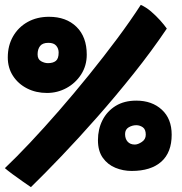

<svg xmlns="http://www.w3.org/2000/svg" viewBox="-35 -745 748 789"><path d="M92 24Q81 16.5 59.8 1.8Q38.5 -13 17.5 -28.5Q-3.5 -44 -15 -54Q31 -97.5 88.2 -158.2Q145.5 -219 207.5 -290.2Q269.5 -361.5 330.8 -437.2Q392 -513 446.8 -586.5Q501.5 -660 543.5 -725Q565 -715.5 585.8 -697.8Q606.5 -680 623.5 -661Q640.5 -642 650.5 -627.5Q588.5 -535.5 514.5 -442.8Q440.5 -350 364.5 -263.8Q288.5 -177.5 218 -103.8Q147.5 -30 92 24ZM158 -363Q113 -363 76.5 -381.5Q40 -400 18.5 -433Q-3 -466 -3 -509Q-3 -558 18.8 -595.8Q40.5 -633.5 78.8 -654.8Q117 -676 166.5 -676Q237 -676 279.2 -634.8Q321.5 -593.5 321.5 -520.5Q321.5 -475 298.5 -439.2Q275.5 -403.5 238.2 -383.2Q201 -363 158 -363ZM162 -485.5Q183 -485.5 194.5 -494.8Q206 -504 206 -529Q206 -545.5 196 -557.2Q186 -569 164 -569Q140 -569 129.8 -556Q119.5 -543 119.5 -521.5Q119.5 -501.5 133.8 -493.5Q148 -485.5 162 -485.5ZM506 -42.5Q471 -42.5 439.2 -55.5Q407.5 -68.5 387.5 -96.5Q367.5 -124.5 367.5 -169Q367.5 -214.5 386.2 -251.2Q405 -288 440.2 -309.8Q475.5 -331.5 525 -331.5Q589.5 -331.5 630 -294.2Q670.5 -257 670.5 -191.5Q670.5 -118.5 627.8 -80.5Q585 -42.5 506 -42.5ZM519 -151Q532 -151 548 -161.8Q564 -172.5 564 -191.5Q564 -213.5 551.8 -222Q539.5 -230.5 525 -230.5Q508.5 -230.5 493.8 -221.8Q479 -213 479 -194Q479 -174.5 489.5 -162.8Q500 -151 519 -151Z"/></svg>

Font: Grandstander Black
Style: Regular
Weight: 900
Designer: Tyler Finck
Foundry: Etcetera Type Co
Version: Version 1.200; ttfautohint (v1.8.3)